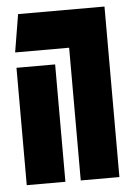

<svg xmlns="http://www.w3.org/2000/svg" viewBox="-47 -636 460 673"><g transform="rotate(-5 183.0 -300.0)"><path d="M210 0V-467H20L42 -600H346V0ZM20 0V-413H156V0Z"/></g></svg>

Font: Karantina
Style: Bold
Weight: 700
Designer: Rony Koch
Foundry: Rony Koch
Version: Version 1.000; ttfautohint (v1.8.3)